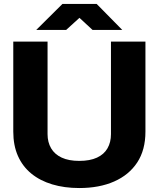

<svg xmlns="http://www.w3.org/2000/svg" viewBox="-20 -939 801 969"><path d="M380 10Q305 10 243.5 -8.5Q182 -27 138 -63Q94 -99 70.5 -152Q47 -205 47 -275V-729H220V-262Q220 -221 238 -190.5Q256 -160 291.5 -143.5Q327 -127 380 -127Q434 -127 469.5 -143.5Q505 -160 522.5 -190.5Q540 -221 540 -262V-729H714V-275Q714 -182 672.5 -119Q631 -56 556 -23Q481 10 380 10ZM163 -788 295 -919H468L597 -788H447L381 -849L314 -788Z"/></svg>

Font: Hubot Sans Condensed ExtraLight
Style: Bold
Weight: 700
Version: Version 2.000